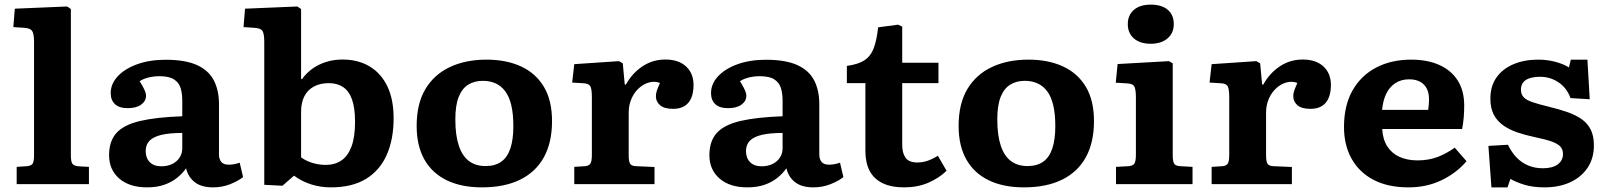

<svg xmlns="http://www.w3.org/2000/svg" viewBox="-20 -795 6944 829"><path d="M52 0V-74.5L96.5 -77.5Q114.5 -79 120.7 -88Q127 -97 127 -125.5V-614Q127 -647.5 119.2 -660.5Q111.5 -673.5 83.5 -675L37.5 -678L44 -757.5L270 -767L286 -756V-124Q286 -98.5 292 -88.8Q298 -79 318.5 -77L364 -74.5V0Z M615 14Q539 14 495 -24Q451 -62 451 -125Q451 -185.5 482.7 -220.8Q514.5 -256 584.2 -272.5Q654 -289 767 -293V-361Q767 -391.5 759.7 -415Q752.5 -438.5 731.3 -452.2Q710 -466 668.5 -466Q643 -466 619.8 -460Q596.5 -454 583 -444Q593 -428.5 599 -416.7Q605 -405 607.8 -396.5Q610.5 -388 610.5 -382Q610.5 -358.5 589.5 -343.2Q568.5 -328 531.5 -328Q495 -328 476.5 -345.2Q458 -362.5 458 -393Q458 -433 488.5 -465.7Q519 -498.5 572.8 -517.8Q626.5 -537 695.5 -537Q779.5 -537 830 -514.3Q880.5 -491.5 903 -448.5Q925.5 -405.5 925.5 -345V-129Q925.5 -108.5 935 -96.3Q944.5 -84 968 -84Q981 -84 992 -86.3Q1003 -88.5 1015 -92.5L1029.5 -30.5Q1009.5 -14 974.5 0Q939.5 14 900 14Q849.5 14 820.8 -8.5Q792 -31 783.5 -68.5Q767.5 -45.5 744 -26.8Q720.5 -8 688.5 3Q656.5 14 615 14ZM677 -77Q703 -77 723.3 -86.8Q743.5 -96.5 755.2 -114.3Q767 -132 767 -154.5V-221Q712 -221 677.3 -212.7Q642.5 -204.5 625.8 -187.5Q609 -170.5 609 -142.5Q609 -113 626.5 -95Q644 -77 677 -77Z M1199.5 7 1121 3V-614Q1121 -647 1114 -660.2Q1107 -673.5 1077.5 -675L1031.5 -678L1038 -757.5L1264 -767L1280 -756V-453.5H1284Q1304 -481 1330.5 -499.5Q1357 -518 1389.5 -528Q1422 -538 1458.5 -538Q1526 -538 1575.8 -508.3Q1625.5 -478.5 1652.5 -422.3Q1679.5 -366 1679.5 -284.5Q1679.5 -193.5 1649.8 -126.3Q1620 -59 1560 -22.5Q1500 14 1409 14Q1363.5 14 1323 1Q1282.5 -12 1249.5 -36.5ZM1386.5 -83Q1425.5 -83 1453.8 -102Q1482 -121 1497.5 -162Q1513 -203 1513 -269Q1513 -329.5 1499.7 -366Q1486.5 -402.5 1461.2 -419.2Q1436 -436 1400 -436Q1362.5 -436 1335.5 -421.5Q1308.5 -407 1294.3 -379.7Q1280 -352.5 1280 -313V-115.5Q1302 -99.5 1329.8 -91.3Q1357.5 -83 1386.5 -83Z M2061 14Q1972 14 1908.8 -16.7Q1845.5 -47.5 1812.2 -106.7Q1779 -166 1779 -251Q1779 -347 1816.7 -410.3Q1854.5 -473.5 1922.5 -505.5Q1990.5 -537.5 2080.5 -537.5Q2165.5 -537.5 2229 -508.5Q2292.5 -479.5 2328 -420.8Q2363.5 -362 2363.5 -272Q2363.5 -180 2328.3 -116Q2293 -52 2225.3 -19Q2157.5 14 2061 14ZM2076.5 -78Q2118 -78 2144.5 -97Q2171 -116 2183.7 -154.3Q2196.5 -192.5 2196.5 -250Q2196.5 -303.5 2187.5 -341Q2178.5 -378.5 2161 -401.5Q2143.5 -424.5 2119.3 -435.2Q2095 -446 2064.5 -446Q2028.5 -446 2001.8 -429.5Q1975 -413 1960.5 -376.5Q1946 -340 1946 -279.5Q1946 -211.5 1960.8 -166.8Q1975.5 -122 2004.5 -100Q2033.5 -78 2076.5 -78Z M2459.5 0V-74.5L2506.5 -77.5Q2523 -79 2529.2 -88.8Q2535.5 -98.5 2535.5 -126.5V-375.5Q2535.5 -410 2529 -422.2Q2522.5 -434.5 2499 -435.5L2450.5 -438.5L2459.5 -518L2652.5 -531L2669 -521.5L2677.5 -430H2682.5Q2710 -479.5 2754.3 -508.8Q2798.5 -538 2852.5 -538Q2910 -538 2942.3 -508Q2974.5 -478 2974.5 -428Q2974.5 -395.5 2964.8 -372.2Q2955 -349 2935.3 -337Q2915.5 -325 2886.5 -325Q2848 -325 2830 -340.7Q2812 -356.5 2812 -378.5Q2812 -386 2813.5 -393.5Q2815 -401 2818.8 -411.2Q2822.5 -421.5 2829.5 -437Q2806.5 -445.5 2782.5 -439Q2758.5 -432.5 2738.5 -414.2Q2718.5 -396 2706.5 -368.7Q2694.5 -341.5 2694.5 -308.5V-125Q2694.5 -99 2700.3 -88.8Q2706 -78.5 2725 -77.5L2806 -74V0Z M3207 14Q3131 14 3087 -24Q3043 -62 3043 -125Q3043 -185.5 3074.7 -220.8Q3106.5 -256 3176.2 -272.5Q3246 -289 3359 -293V-361Q3359 -391.5 3351.7 -415Q3344.5 -438.5 3323.3 -452.2Q3302 -466 3260.5 -466Q3235 -466 3211.8 -460Q3188.5 -454 3175 -444Q3185 -428.5 3191 -416.7Q3197 -405 3199.8 -396.5Q3202.5 -388 3202.5 -382Q3202.5 -358.5 3181.5 -343.2Q3160.5 -328 3123.5 -328Q3087 -328 3068.5 -345.2Q3050 -362.5 3050 -393Q3050 -433 3080.5 -465.7Q3111 -498.5 3164.8 -517.8Q3218.5 -537 3287.5 -537Q3371.5 -537 3422 -514.3Q3472.5 -491.5 3495 -448.5Q3517.5 -405.5 3517.5 -345V-129Q3517.5 -108.5 3527 -96.3Q3536.5 -84 3560 -84Q3573 -84 3584 -86.3Q3595 -88.5 3607 -92.5L3621.5 -30.5Q3601.5 -14 3566.5 0Q3531.5 14 3492 14Q3441.5 14 3412.8 -8.5Q3384 -31 3375.5 -68.5Q3359.5 -45.5 3336 -26.8Q3312.5 -8 3280.5 3Q3248.5 14 3207 14ZM3269 -77Q3295 -77 3315.3 -86.8Q3335.5 -96.5 3347.2 -114.3Q3359 -132 3359 -154.5V-221Q3304 -221 3269.3 -212.7Q3234.5 -204.5 3217.8 -187.5Q3201 -170.5 3201 -142.5Q3201 -113 3218.5 -95Q3236 -77 3269 -77Z M3884 14Q3827.5 14 3790 -4.5Q3752.5 -23 3734.5 -58Q3716.5 -93 3716.5 -142.5V-436H3636.5V-510.5Q3685.5 -517 3712.5 -534.8Q3739.5 -552.5 3752.5 -587Q3765.5 -621.5 3771.5 -677L3857.5 -688.5L3875.5 -680V-524H4032V-436H3875.5V-169.5Q3875.5 -134.5 3889.8 -114Q3904 -93.5 3940.5 -93.5Q3964.5 -93.5 3986.3 -101.3Q4008 -109 4029.5 -122.5L4067 -57.5Q4033 -25 3987 -5.5Q3941 14 3884 14Z M4401 14Q4312 14 4248.8 -16.7Q4185.5 -47.5 4152.2 -106.7Q4119 -166 4119 -251Q4119 -347 4156.7 -410.3Q4194.5 -473.5 4262.5 -505.5Q4330.5 -537.5 4420.5 -537.5Q4505.5 -537.5 4569 -508.5Q4632.5 -479.5 4668 -420.8Q4703.5 -362 4703.5 -272Q4703.5 -180 4668.3 -116Q4633 -52 4565.3 -19Q4497.5 14 4401 14ZM4416.5 -78Q4458 -78 4484.5 -97Q4511 -116 4523.7 -154.3Q4536.5 -192.5 4536.5 -250Q4536.5 -303.5 4527.5 -341Q4518.5 -378.5 4501 -401.5Q4483.5 -424.5 4459.3 -435.2Q4435 -446 4404.5 -446Q4368.5 -446 4341.8 -429.5Q4315 -413 4300.5 -376.5Q4286 -340 4286 -279.5Q4286 -211.5 4300.8 -166.8Q4315.5 -122 4344.5 -100Q4373.5 -78 4416.5 -78Z M4798.5 0V-74.5L4853 -77.5Q4872.5 -79 4878.5 -89.5Q4884.5 -100 4884.5 -127.5V-374Q4884.5 -406 4878.5 -420Q4872.5 -434 4846 -435L4797.5 -438L4805.5 -518.5L5027.5 -531L5043.5 -521.5V-125Q5043.5 -102.5 5048.3 -90.8Q5053 -79 5075 -77.5L5129 -74.5V0ZM4948.5 -606Q4903 -606 4876.2 -628.7Q4849.5 -651.5 4849.5 -691Q4849.5 -729.5 4875.7 -752.3Q4902 -775 4948.5 -775Q4996 -775 5022 -752.8Q5048 -730.5 5048 -691Q5048 -652 5020.8 -629Q4993.5 -606 4948.5 -606Z M5211.5 0V-74.5L5258.5 -77.5Q5275 -79 5281.2 -88.8Q5287.5 -98.5 5287.5 -126.5V-375.5Q5287.5 -410 5281 -422.2Q5274.5 -434.5 5251 -435.5L5202.5 -438.5L5211.5 -518L5404.5 -531L5421 -521.5L5429.5 -430H5434.5Q5462 -479.5 5506.3 -508.8Q5550.5 -538 5604.5 -538Q5662 -538 5694.3 -508Q5726.5 -478 5726.5 -428Q5726.5 -395.5 5716.8 -372.2Q5707 -349 5687.3 -337Q5667.5 -325 5638.5 -325Q5600 -325 5582 -340.7Q5564 -356.5 5564 -378.5Q5564 -386 5565.5 -393.5Q5567 -401 5570.8 -411.2Q5574.5 -421.5 5581.5 -437Q5558.5 -445.5 5534.5 -439Q5510.5 -432.5 5490.5 -414.2Q5470.5 -396 5458.5 -368.7Q5446.5 -341.5 5446.5 -308.5V-125Q5446.5 -99 5452.3 -88.8Q5458 -78.5 5477 -77.5L5558 -74V0Z M6061.5 14Q5972.5 14 5910.5 -18.5Q5848.5 -51 5815.7 -109.8Q5783 -168.5 5783 -246.5Q5783 -340 5820 -404.8Q5857 -469.5 5922.3 -503.5Q5987.5 -537.5 6073 -537.5Q6143.5 -537.5 6195 -514.3Q6246.5 -491 6274.3 -447Q6302 -403 6302 -339.5Q6302 -314 6300 -288.5Q6298 -263 6293 -238H5948Q5950.5 -193 5970 -162.8Q5989.5 -132.5 6023 -117.5Q6056.5 -102.5 6100.5 -102.5Q6148.5 -102.5 6187.3 -117.3Q6226 -132 6261 -157.5L6312 -99Q6270 -49 6205.5 -17.5Q6141 14 6061.5 14ZM5947.5 -320.5H6146.5Q6148.5 -333.5 6149.2 -344.8Q6150 -356 6150 -367Q6150 -407 6128 -429.7Q6106 -452.5 6064 -452.5Q6029.5 -452.5 6004.5 -436Q5979.5 -419.5 5965.3 -390Q5951 -360.5 5947.5 -320.5Z M6419.5 14 6406.5 -165 6491 -170Q6506.5 -137 6528.8 -114.3Q6551 -91.5 6579.5 -80Q6608 -68.5 6641 -68.5Q6684 -68.5 6706.3 -85.5Q6728.5 -102.5 6728.5 -130Q6728.5 -149.5 6717.3 -162Q6706 -174.5 6679.5 -184Q6653 -193.5 6606.5 -203Q6566.5 -211.5 6531.8 -223.2Q6497 -235 6470.8 -253.5Q6444.5 -272 6429.7 -300Q6415 -328 6415 -369.5Q6415 -423.5 6441.7 -461Q6468.5 -498.5 6515.3 -518Q6562 -537.5 6621 -537.5Q6661 -537.5 6696.8 -527.8Q6732.5 -518 6754 -504L6762.5 -537.5H6834L6844 -366.5L6761 -371.5Q6745 -415.5 6709.3 -439.5Q6673.5 -463.5 6630 -463.5Q6589 -463.5 6568 -449.5Q6547 -435.5 6547 -408Q6547 -388 6558.5 -375.5Q6570 -363 6596.5 -354Q6623 -345 6666 -334.5Q6712.5 -323.5 6749 -310.5Q6785.5 -297.5 6810.8 -279.3Q6836 -261 6849 -233.8Q6862 -206.5 6862 -167.5Q6862 -111.5 6834.8 -70.8Q6807.5 -30 6759.5 -8Q6711.5 14 6648.5 14Q6600 14 6563.8 3.2Q6527.5 -7.5 6501.5 -22.5L6489 14Z"/></svg>

Font: Literata Variable Black
Style: Regular
Weight: 900
Designer: Latin by Veronika Burian and Jose Scaglione. Greek by Irene Vlachou. Cyrillic by Vera Evstafieva.
Foundry: TypeTogether
Version: Version 3.021